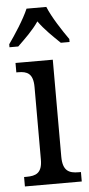

<svg xmlns="http://www.w3.org/2000/svg" viewBox="-55 -798 387 831"><g transform="rotate(-5 139.0 -383.0)"><path d="M5 -619V-606H43C74 -636 110 -670 135 -707C161 -670 197 -636 228 -606H266V-619C239 -657 197 -721 179 -766H93C74 -721 32 -657 5 -619ZM19 0H266V-41H256C215 -41 187 -52 187 -115V-536H25V-495H33C72 -495 98 -484 98 -425V-110C98 -51 70 -41 30 -41H19Z"/></g></svg>

Font: Noto Serif Devanagari Condensed
Style: Regular
Weight: 400
Width: 3
Designer: Universal Thirst, Indian Type Foundry and the Monotype Design Team
Foundry: Monotype Imaging Inc.
Version: Version 2.004